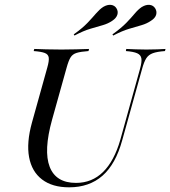

<svg xmlns="http://www.w3.org/2000/svg" viewBox="-20 -777 717 808"><path d="M271 11.3Q200 11.3 156.9 -21.8Q113.7 -54.8 102.4 -115.7Q91.1 -176.6 114.5 -261.3L179 -492.7Q187.1 -521 185.1 -534.7Q183.1 -548.4 168.5 -554Q154 -559.7 121.8 -562.1L124.2 -571Q145.2 -570.2 173.8 -569.4Q202.4 -568.5 238.7 -568.5Q271.8 -568.5 300.8 -569.4Q329.8 -570.2 354.8 -571L352.4 -562.1Q319.4 -559.7 302.4 -554.4Q285.5 -549.2 277 -535.5Q268.5 -521.8 260.5 -492.7L199.2 -273.4Q162.9 -142.7 189.1 -75Q215.3 -7.3 300 -7.3Q366.9 -7.3 413.7 -53.2Q460.5 -99.2 486.3 -188.7L569.4 -487.9Q577.4 -516.1 575 -531Q572.6 -546 557.3 -552.8Q541.9 -559.7 509.7 -562.1L511.3 -571Q529 -570.2 550.4 -569.4Q571.8 -568.5 596 -568.5Q623.4 -568.5 643.5 -569.4Q663.7 -570.2 676.6 -571L674.2 -562.1Q641.1 -559.7 623.4 -553.2Q605.6 -546.8 596 -532.3Q586.3 -517.7 578.2 -487.9L494.4 -187.1Q466.9 -86.3 411.3 -37.5Q355.6 11.3 271 11.3ZM293.5 -627.4 290.3 -632.3Q327.4 -658.9 348.4 -681Q369.4 -703.2 383.9 -720.2Q398.4 -737.1 413.7 -747.6Q431.5 -758.1 446.8 -756.5Q462.1 -754.8 470.2 -741.9Q478.2 -729 473.8 -714.9Q469.4 -700.8 452.4 -689.5Q434.7 -677.4 412.1 -671Q389.5 -664.5 360.5 -656Q331.5 -647.6 293.5 -627.4ZM456.5 -627.4 453.2 -632.3Q490.3 -658.9 511.7 -681Q533.1 -703.2 547.2 -720.2Q561.3 -737.1 576.6 -747.6Q594.4 -758.1 609.7 -756.5Q625 -754.8 633.1 -741.9Q641.1 -729 637.1 -714.9Q633.1 -700.8 615.3 -689.5Q597.6 -677.4 575.4 -671Q553.2 -664.5 524.2 -656Q495.2 -647.6 456.5 -627.4Z"/></svg>

Font: Playfair 144pt
Style: Italic
Weight: 400
Italic angle: -15.6°
Designer: Claus Eggers Sørensen
Foundry: Claus Eggers Sørensen
Version: Version 2.001;gftools[0.9.30]